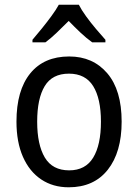

<svg xmlns="http://www.w3.org/2000/svg" viewBox="-20 -786 586 816"><path d="M497 -269Q497 -139 438 -64.5Q379 10 272 10Q205 10 155 -23.5Q105 -57 77.5 -119.5Q50 -182 50 -269Q50 -402 108.5 -474Q167 -546 274 -546Q375 -546 436 -474.5Q497 -403 497 -269ZM138 -269Q138 -171 170.5 -116.5Q203 -62 274 -62Q343 -62 376 -116Q409 -170 409 -269Q409 -367 376 -420Q343 -473 273 -473Q202 -473 170 -420Q138 -367 138 -269ZM315 -766Q326 -744 346 -716.5Q366 -689 388 -663Q410 -637 428 -617V-606H372Q348 -623 322.5 -647Q297 -671 272 -697Q246 -671 221 -647Q196 -623 173 -606H118V-617Q136 -638 157.5 -664.5Q179 -691 198.5 -717.5Q218 -744 230 -766Z"/></svg>

Font: Noto Sans Myanmar SemiCondensed
Style: Regular
Weight: 400
Width: 4
Designer: Monotype Design Team
Foundry: Monotype Imaging Inc.
Version: Version 2.107; ttfautohint (v1.8.4.7-5d5b)